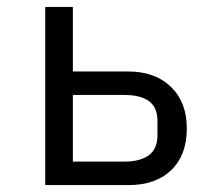

<svg xmlns="http://www.w3.org/2000/svg" viewBox="-20 -536 640 556"><path d="M111 -516H191V-329H351Q429 -329 475 -284.5Q521 -240 521 -164Q521 -87 476 -43.5Q431 0 352 0H111ZM340 -68Q386 -68 411 -86.5Q436 -105 436 -144V-186Q436 -225 411.5 -243Q387 -261 340 -261H191V-68Z"/></svg>

Font: iA Writer Mono V
Style: Regular
Weight: 400
Designer: Mike Abbink, Paul van der Laan, Pieter van Rosmalen
Foundry: Bold Monday
Version: Version 2.000